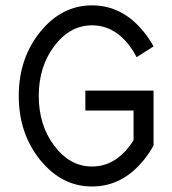

<svg xmlns="http://www.w3.org/2000/svg" viewBox="-20 -674 632 704"><path d="M317.4 9.8Q206.1 9.8 127.4 -87.4Q48.8 -184.6 48.8 -322.3Q48.8 -460 127.4 -557.1Q206.1 -654.3 317.4 -654.3Q428.7 -654.3 507.3 -557.1Q527.8 -531.7 543 -503.9L481 -464.4Q470.2 -485.8 455.6 -505.4Q398.4 -581.1 317.4 -581.1Q236.3 -581.1 179.2 -505.4Q122.1 -429.7 122.1 -322.3Q122.1 -214.8 179.2 -139.2Q236.3 -63.5 317.4 -63.5Q398.4 -63.5 455.6 -139.2Q463.4 -149.4 469.7 -160.2V-268.6H293V-341.8H543V-140.6Q527.8 -112.8 507.3 -87.4Q428.7 9.8 317.4 9.8Z"/></svg>

Font: Catrinity
Style: Regular
Weight: 400
Designer: Alexander Lange
Foundry: High-Logic / Made with FontCreator
Version: Version 2.090;May 20, 2024;FontCreator 15.0.0.2974 64-bit